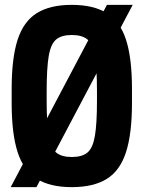

<svg xmlns="http://www.w3.org/2000/svg" viewBox="-20 -760 590 790"><path d="M24 10 420 -740H526L130 10ZM275 10Q186 10 131.5 -24Q77 -58 52.5 -134Q28 -210 28 -335V-395Q28 -521 52.5 -596.5Q77 -672 131.5 -706Q186 -740 275 -740Q365 -740 419.5 -706Q474 -672 498.5 -596.5Q523 -521 523 -395V-335Q523 -210 498.5 -134Q474 -58 419.5 -24Q365 10 275 10ZM275 -114Q318 -114 340 -132.5Q362 -151 370.5 -201Q379 -251 379 -345V-385Q379 -480 370.5 -529.5Q362 -579 340 -597.5Q318 -616 275 -616Q233 -616 211 -597.5Q189 -579 180.5 -529.5Q172 -480 172 -385V-345Q172 -251 180.5 -201Q189 -151 211 -132.5Q233 -114 275 -114Z"/></svg>

Font: M PLUS Code Latin SemiExpanded
Style: Bold
Weight: 700
Width: 6
Designer: Coji Morishita
Foundry: UNDERFOREST DESIGN
Version: Version 1.002; ttfautohint (v1.8.3)